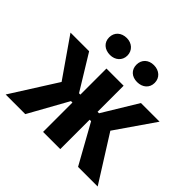

<svg xmlns="http://www.w3.org/2000/svg" viewBox="-174 -922 1114 1114"><g transform="rotate(45 383.5 -364.5)"><path d="M494 -590C538 -590 570 -617 570 -659C570 -701 538 -729 494 -729C450 -729 420 -701 420 -659C420 -617 450 -590 494 -590ZM272 -590C313 -590 346 -617 346 -659C346 -701 313 -729 272 -729C227 -729 196 -701 196 -659C196 -617 227 -590 272 -590ZM313 0H454V-241H466L600 0H761L584 -281L749 -520H596L466 -306H454V-520H313V-306H302L171 -520H18L184 -281L6 0H167L301 -241H313Z"/></g></svg>

Font: Fixel Display Bold
Style: Bold
Weight: 700
Designer: AlfaBravo + MacPaw
Foundry: Kyrylo Tkachov, Marchela Mozhyna, Serhii Makarenko, Maria Weinstein, Zakhar Kryvoshyya
Version: Version 1.211